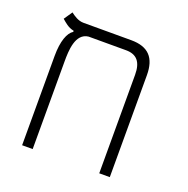

<svg xmlns="http://www.w3.org/2000/svg" viewBox="-113 -719 811 827"><g transform="rotate(20 293.0 -306.0)"><path d="M475.6 -467.3C475.6 -546.4 439.9 -585.9 360.8 -585.9H141.6C117.2 -585.9 96.7 -600.6 82 -611.8L55.7 -573.2C70.8 -560.5 86.9 -544.4 113.8 -539.1V-534.2C90.3 -520 73.7 -477.5 73.7 -409.7V0H122.1V-400.4C122.1 -451.2 124 -530.8 182.6 -537.6H354.5C403.3 -537.6 427.2 -510.3 427.2 -451.7V0H475.6Z"/></g></svg>

Font: Cascadia Mono PL ExtraLight
Style: Regular
Weight: 200
Monospace: yes
Designer: Aaron Bell
Foundry: Saja Typeworks
Version: Version 2404.023